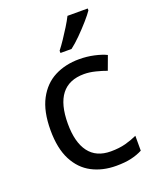

<svg xmlns="http://www.w3.org/2000/svg" viewBox="-144 -850 768 945"><g transform="rotate(-20 240.0 -378.0)"><path d="M300 10Q229 10 173.5 -19Q118 -48 86.5 -109Q55 -170 55 -265Q55 -364 88 -426Q121 -488 177.5 -517Q234 -546 306 -546Q347 -546 385 -537.5Q423 -529 447 -517L420 -444Q396 -453 364 -461Q332 -469 304 -469Q146 -469 146 -266Q146 -169 184.5 -117.5Q223 -66 299 -66Q343 -66 376.5 -75Q410 -84 438 -97V-19Q411 -5 378.5 2.5Q346 10 300 10ZM432 -756Q420 -738 395 -709.5Q370 -681 341.5 -652.5Q313 -624 289 -606H231V-618Q246 -637 263.5 -663Q281 -689 298 -716.5Q315 -744 326 -766H432Z"/></g></svg>

Font: Noto Sans Hebrew Droid
Style: Regular
Weight: 400
Designer: Monotype Design Team
Foundry: Monotype Imaging Inc.
Version: Version 1.100